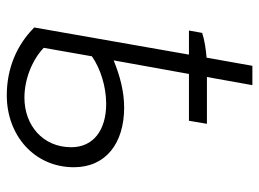

<svg xmlns="http://www.w3.org/2000/svg" viewBox="-119 -641 764 566"><g transform="rotate(90 263.0 -358.0)"><path d="M77 -572 70 -533H141L61 -77C113 -25 182 4 261 4C379 4 473 -77 473 -194C473 -288 402 -342 297 -342C251 -342 204 -330 158 -311L198 -533H336L345 -586H207L231 -720H174L150 -585C126 -583 98 -579 77 -572ZM121 -105 146 -247C182 -272 235 -289 286 -289C364 -289 414 -251 414 -186C414 -102 349 -48 268 -48C212 -48 155 -72 121 -105Z"/></g></svg>

Font: Fixel Display 20240404 Light
Style: Italic
Weight: 300
Italic angle: -10°
Designer: AlfaBravo + MacPaw
Foundry: Kyrylo Tkachov, Marchela Mozhyna, Serhii Makarenko, Maria Weinstein, Zakhar Kryvoshyya
Version: Version 1.211;Glyphs 3.2 (3225)